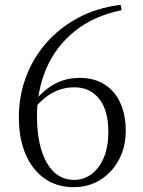

<svg xmlns="http://www.w3.org/2000/svg" viewBox="-20 -760 591 794"><path d="M285 14Q215 14 164 -22Q113 -58 85.5 -123Q58 -188 58 -275Q58 -362 87 -440.5Q116 -519 171 -582Q226 -645 303.5 -686.5Q381 -728 479 -740L483 -718Q367 -694 289 -631Q211 -568 172 -477.5Q133 -387 133 -280Q133 -158 173.5 -87Q214 -16 286 -16Q326 -16 358 -39.5Q390 -63 409 -107.5Q428 -152 428 -215Q428 -304 390 -351.5Q352 -399 287 -399Q243 -399 203.5 -379.5Q164 -360 123 -314L105 -325H111Q191 -438 309 -438Q369 -438 412 -411Q455 -384 477.5 -334.5Q500 -285 500 -219Q500 -152 471.5 -99Q443 -46 394.5 -16Q346 14 285 14Z"/></svg>

Font: Noto Serif TC ExtraLight Light
Style: Regular
Weight: 300
Version: Version 2.003-H1;hotconv 1.1.1;makeotfexe 2.6.0